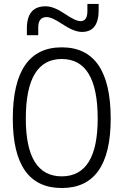

<svg xmlns="http://www.w3.org/2000/svg" viewBox="-20 -943 626 973"><path d="M293 9.8C457.5 9.8 541 -106.4 541 -341.8C541 -583 457.5 -703.1 293 -703.1C128.4 -703.1 44.9 -583 44.9 -341.8C44.9 -106.4 128.4 9.8 293 9.8ZM293 -49.3C171.9 -49.3 110.8 -147 110.8 -341.8C110.8 -543.9 171.9 -644 293 -644C414.1 -644 475.1 -543.9 475.1 -341.8C475.1 -147 414.1 -49.3 293 -49.3ZM116.2 -764.6H173.8V-803.7C173.8 -839.4 188 -856.4 216.8 -856.4C235.4 -856.4 261.2 -843.8 293.5 -822.3C334.5 -794.9 367.7 -781.2 395.5 -781.2C451.7 -781.2 480 -817.9 480 -892.1V-922.9H422.9V-887.2C422.9 -852.5 411.1 -835.9 388.7 -835.9C369.6 -835.9 344.7 -848.6 308.6 -873C270.5 -898.4 239.3 -911.1 210.9 -911.1C147.9 -911.1 116.2 -874 116.2 -798.8Z"/></svg>

Font: Cascadia Mono Light
Style: Regular
Weight: 300
Monospace: yes
Designer: Aaron Bell
Foundry: Saja Typeworks
Version: Version 2404.023